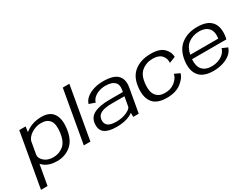

<svg xmlns="http://www.w3.org/2000/svg" viewBox="-106 -1525 3261 2487"><g transform="rotate(-30 1525.0 -282.0)"><path d="M-35.5 221 107.5 -590H203L191 -511Q209.5 -526 233.5 -541Q322 -595.5 439 -595.5Q561 -595.5 613.8 -520.5Q666.5 -445.5 650.5 -307Q632.5 -145.5 544.8 -70.5Q457 4.5 335 4.5Q218.5 4.5 148.5 -50.5Q129 -65.5 116 -80.5L62.5 221ZM137 -199.5Q134.5 -150.5 180 -110Q231.5 -63.5 315.5 -63.5Q402.5 -63.5 468.5 -116.8Q534.5 -170 550.5 -305Q564.5 -421 524.5 -474.5Q484.5 -528 397 -528Q313.5 -528 245.5 -481.5Q185 -439.5 170.5 -389.5Z M732.5 0 871 -785H969.5L831 0Z M1471.5 0V-61Q1452.5 -46.5 1426 -33.5Q1344.5 6 1224.5 6Q1102 6 1045.8 -36.2Q989.5 -78.5 996.5 -167Q1003.5 -262 1085.2 -304Q1167 -346 1316.5 -346H1516.5L1522 -376Q1535 -451.5 1493.2 -490.5Q1451.5 -529.5 1359 -529.5Q1306 -529.5 1260.8 -513.5Q1215.5 -497.5 1184.2 -469Q1153 -440.5 1143 -402.5L1053.5 -434Q1069 -484 1114 -520Q1159 -556 1223.2 -575.5Q1287.5 -595 1362 -595Q1517.5 -595 1577.2 -532.8Q1637 -470.5 1617 -356.5L1554 0ZM1481.5 -148 1506.5 -288.5H1319.5Q1211.5 -288.5 1157.2 -261.5Q1103 -234.5 1096.5 -175Q1090.5 -118 1126.5 -86.5Q1162.5 -55 1252.5 -55Q1344 -55 1410 -86Q1476 -117 1481.5 -148Z M1976.5 5.5Q1832.5 5.5 1771.2 -67.2Q1710 -140 1718 -269Q1727.5 -436.5 1824.2 -515.8Q1921 -595 2075.5 -595Q2208.5 -595 2267.8 -535Q2327 -475 2325 -404L2233 -368.5Q2238 -434 2196.5 -480.5Q2155 -527 2066 -527Q1968.5 -527 1898.2 -469.8Q1828 -412.5 1819 -274Q1811 -170.5 1855.2 -116.2Q1899.5 -62 1986 -62Q2074.5 -62 2134.2 -110.5Q2194 -159 2207 -220L2286 -183Q2268.5 -117 2189 -55.8Q2109.5 5.5 1976.5 5.5Z M2672 5.5Q2524.5 5.5 2459.8 -73.5Q2395 -152.5 2413.5 -295.5Q2433.5 -447 2529.2 -521.2Q2625 -595.5 2771 -595.5Q2917 -595.5 2982.2 -520.5Q3047.5 -445.5 3025.5 -298.5Q3022.5 -278.5 3018 -266H2505Q2497.5 -167 2538 -116.5Q2584.5 -58 2681.5 -58Q2734.5 -58 2782 -75Q2829.5 -92 2862.8 -123.5Q2896 -155 2907.5 -199L2987.5 -164.5Q2971 -109.5 2923.8 -71.5Q2876.5 -33.5 2810.5 -14Q2744.5 5.5 2672 5.5ZM2513.5 -327.5H2933Q2946 -431 2901.5 -480.5Q2855 -532.5 2762.5 -532.5Q2667.5 -532.5 2596.5 -479Q2534.5 -432 2513.5 -327.5Z"/></g></svg>

Font: Anybody ExtraExpanded Regular
Style: Italic
Weight: 400
Width: 8
Italic angle: -10°
Designer: Tyler Finck
Foundry: Etcetera Type Company
Version: Version 1.010; ttfautohint (v1.8.3) -l 8 -r 50 -G 200 -x 14 